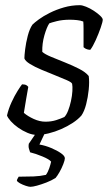

<svg xmlns="http://www.w3.org/2000/svg" viewBox="-20 -520 422 740"><path d="M122 0Q105 0 86 -8Q67 -16 50 -28Q33 -40 21.5 -53Q10 -66 7 -75Q13 -101 24.5 -126Q36 -151 48 -170Q60 -189 65 -195Q71 -195 75.5 -194Q80 -193 83.5 -190.5Q87 -188 89 -185Q86 -168 81 -139.5Q76 -111 72 -85Q87 -72 110 -61.5Q133 -51 155 -51Q178 -51 196.5 -57Q215 -63 228 -69Q236 -77 242.5 -93.5Q249 -110 253.5 -130.5Q258 -151 259 -169Q260 -187 258 -197Q256 -203 237.5 -211Q219 -219 193 -229.5Q167 -240 140.5 -251Q114 -262 95.5 -273.5Q77 -285 74 -295Q74 -306 77 -330.5Q80 -355 87 -382Q94 -409 105 -425Q113 -433 130 -445.5Q147 -458 172 -470.5Q197 -483 226.5 -491.5Q256 -500 288 -500Q297 -500 312 -494Q327 -488 341.5 -478.5Q356 -469 366 -459.5Q376 -450 376 -444Q376 -436 368 -413Q360 -390 349 -365.5Q338 -341 328 -328Q323 -328 317.5 -329.5Q312 -331 308 -333.5Q304 -336 302 -338Q302 -352 302 -370.5Q302 -389 302 -407.5Q302 -426 301 -437Q291 -441 277 -442.5Q263 -444 249 -444Q221 -444 199 -438.5Q177 -433 170 -430Q160 -415 151 -383.5Q142 -352 143 -320Q153 -311 177 -301Q201 -291 230 -279.5Q259 -268 284.5 -255Q310 -242 322 -227Q325 -205 322 -175Q319 -145 312 -118Q305 -91 294 -75Q281 -60 260.5 -46.5Q240 -33 216 -22.5Q192 -12 167.5 -6Q143 0 122 0ZM97 200Q91 200 79 196Q67 192 57 186.5Q47 181 45 176Q46 171 48 168Q50 165 52 161Q84 161 109.5 160Q135 159 157 154Q165 143 170 128Q175 113 177 103Q170 94 143.5 83Q117 72 96 67Q95 63 92 54.5Q89 46 91 34Q103 17 113.5 1Q124 -15 141 -37H167L132 37Q155 41 177.5 50.5Q200 60 215 70.5Q230 81 230 90Q230 97 224 112.5Q218 128 209.5 143Q201 158 194 166Q178 176 158.5 183.5Q139 191 122.5 195.5Q106 200 97 200Z"/></svg>

Font: Texturina Medium 12pt Thin
Style: Italic
Weight: 250
Italic angle: -11°
Version: Version 1.002